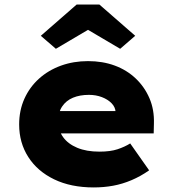

<svg xmlns="http://www.w3.org/2000/svg" viewBox="-20 -812 764 842"><path d="M391 10Q291 10 217.5 -25.5Q144 -61 104 -123.5Q64 -186 64 -266Q64 -328 87 -379Q110 -430 151 -467Q192 -504 247 -524Q302 -544 366 -544Q430 -544 483 -524.5Q536 -505 575 -468Q614 -431 635.5 -381Q657 -331 655 -270L654 -227H178L155 -325H505L487 -301V-320Q486 -342 469.5 -359Q453 -376 427 -386Q401 -396 370 -396Q330 -396 300 -383.5Q270 -371 252.5 -345Q235 -319 235 -281Q235 -241 256.5 -211Q278 -181 318.5 -164Q359 -147 416 -147Q464 -147 495.5 -157.5Q527 -168 551 -183L634 -65Q597 -39 557 -22Q517 -5 476 2.5Q435 10 391 10ZM225 -598 159 -655 316 -792H416L573 -655L507 -598L351 -690H381Z"/></svg>

Font: Lexend Exa ExtraBold
Style: Regular
Weight: 800
Designer: Bonnie Shaver-Troup, Thomas Jockin
Foundry: Lexend
Version: Version 1.007